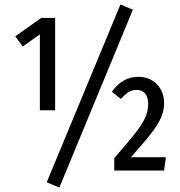

<svg xmlns="http://www.w3.org/2000/svg" viewBox="-20 -770 811 867"><path d="M229 -272H160V-615L83 -560L49 -606L166 -689H229ZM580 -726 248 77 191 53 524 -750ZM721 -304Q721 -270 707 -238.5Q693 -207 662.5 -167.5Q632 -128 571 -60H729L721 0H496V-56Q564 -134 594 -173Q624 -212 636.5 -240.5Q649 -269 649 -302Q649 -331 635.5 -347.5Q622 -364 597 -364Q577 -364 560.5 -354Q544 -344 526 -323L485 -356Q510 -390 539 -406.5Q568 -423 605 -423Q656 -423 688.5 -389.5Q721 -356 721 -304Z"/></svg>

Font: Fira Sans Compressed
Style: Regular
Weight: 400
Width: 1
Designer: bBox Type GmbH & Carrois Corporate GbR & Edenspiekermann AG
Foundry: bBox Type GmbH & Carrois Corporate GbR & Edenspiekermann AG
Version: Version 4.301